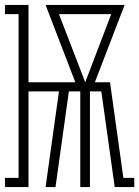

<svg xmlns="http://www.w3.org/2000/svg" viewBox="-31 -755 562 775"><path d="M-11 0V-37H44V-698H-11V-735H84V-423H273L153 -735H472L352 -423H413L467 -37H511V0H432L378 -386H332V0H293V-386H247L193 0H153L207 -386H84V0ZM313 -423 418 -698H207Z"/></svg>

Font: Iosevka Slab Extralight
Style: Regular
Weight: 200
Monospace: yes
Designer: Belleve Invis
Foundry: Belleve Invis
Version: Version 11.1.1; ttfautohint (v1.8.3)